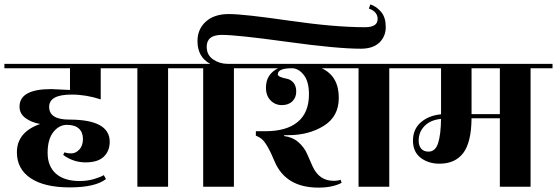

<svg xmlns="http://www.w3.org/2000/svg" viewBox="-40 -851 2538 875"><path d="M419 -540V-398Q353 -420 286 -420Q184 -420 184 -364Q184 -306 275 -306H276Q460 -306 460 -205Q460 -163 433 -137Q406 -111 350 -111Q294 -111 248 -145L254 -157Q266 -152 285.5 -152Q305 -152 321.5 -169.5Q338 -187 338 -217.5Q338 -248 319.5 -265Q301 -282 265 -282Q229 -282 203 -249Q177 -216 177 -154.5Q177 -93 215 -59.5Q253 -26 323 -26Q359 -26 390 -35.5Q421 -45 433 -53L443 -35Q394 3 278 3Q162 3 99.5 -39Q37 -81 37 -157Q37 -249 143 -286Q103 -293 76 -313Q49 -333 49 -365Q49 -445 193 -445L279 -441V-540H-20V-560H526V-540Z M826 -560V-540H726V0H586V-540H486V-560Z M1604 -629Q1496 -629 1268 -660.5Q1040 -692 971 -692Q902 -692 902 -638Q902 -600 931.5 -580Q961 -560 998 -560H1126V-540H1026V0H886V-540H786V-560H918Q860 -591 860 -664Q860 -718 898 -752.5Q936 -787 1003 -787Q1070 -787 1277 -757Q1484 -727 1623 -727Q1681 -727 1681 -764Q1681 -798 1641 -812L1648 -831Q1677 -821 1697.5 -796Q1718 -771 1718 -728Q1718 -685 1689 -657Q1660 -629 1604 -629Z M1832 -560V-540H1734V0H1594V-540H1426Q1504 -504 1504 -405Q1504 -320 1435.5 -277.5Q1367 -235 1274 -235H1255V-231Q1294 -226 1320 -203Q1346 -180 1359 -151Q1372 -122 1384 -94Q1414 -27 1480 -27Q1502 -27 1512 -32L1517 -18Q1476 4 1411 4Q1263 4 1212 -114Q1177 -199 1151 -219Q1142 -226 1126 -233V-253H1169Q1266 -253 1317 -295.5Q1368 -338 1368 -421Q1368 -480 1344 -510Q1320 -540 1290 -540Q1226 -540 1226 -512Q1226 -500 1268 -492Q1284 -489 1297 -474.5Q1310 -460 1310 -433.5Q1310 -407 1292.5 -389.5Q1275 -372 1244.5 -372Q1214 -372 1193 -393.5Q1172 -415 1172 -452Q1172 -512 1227 -540H1086V-560Z M2478 -560V-540H2378V0H2238V-312H2109Q2108 -202 2071 -153.5Q2034 -105 1963 -105Q1912 -105 1877 -132Q1842 -159 1842 -210.5Q1842 -262 1878 -293.5Q1914 -325 1970 -330V-540H1794V-560ZM1913 -160Q1944 -160 1956.5 -198.5Q1969 -237 1970 -309Q1923 -305 1895.5 -277.5Q1868 -250 1868 -210Q1868 -187 1879.5 -173.5Q1891 -160 1913 -160ZM2238 -331V-540H2109V-331Z"/></svg>

Font: Rozha One
Style: Regular
Weight: 400
Designer: Tim Donaldson, Indian Type Foundry
Foundry: Indian Type Foundry
Version: Version 1.301;PS 1.0;hotconv 1.0.78;makeotf.lib2.5.61930; tt